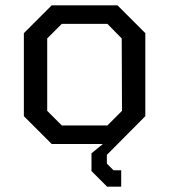

<svg xmlns="http://www.w3.org/2000/svg" viewBox="-20 -543 638 724"><path d="M384 161 325 102V35L368 0H175L70 -105V-418L175 -523H423L528 -418V-105L383 41V74L408 99H437V161ZM213 -70H385L440 -125L439 -398L385 -453H213L158 -398V-125Z"/></svg>

Font: Tomorrow
Style: Regular
Weight: 400
Designer: Tony de Marco, Monica Rizzolli
Foundry: Just in Type
Version: Version 2.002